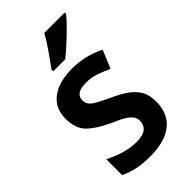

<svg xmlns="http://www.w3.org/2000/svg" viewBox="-238 -837 918 918"><g transform="rotate(-45 221.0 -378.0)"><path d="M406 -156Q406 -74 352.5 -32Q299 10 201 10Q151 10 113.5 2Q76 -6 42 -22V-130Q76 -111 119 -98Q162 -85 202 -85Q246 -85 266 -101Q286 -117 286 -145Q286 -160 279 -173Q272 -186 249 -201Q226 -216 179 -236Q110 -268 75.5 -303Q41 -338 41 -404Q41 -476 93 -514Q145 -552 233 -552Q320 -552 400 -512L362 -420Q329 -436 298 -446.5Q267 -457 232 -457Q160 -457 160 -409Q160 -393 168.5 -380.5Q177 -368 200 -355Q223 -342 266 -322Q308 -303 339.5 -281.5Q371 -260 388.5 -230.5Q406 -201 406 -156ZM397 -756Q382 -737 354 -709Q326 -681 295.5 -653Q265 -625 241 -606H160V-618Q184 -651 212.5 -691.5Q241 -732 259 -766H397Z"/></g></svg>

Font: Noto Sans Sinhala UI SemiCondensed SemiBold
Style: Regular
Weight: 600
Width: 4
Designer: Jelle Bosma - Monotype Design Team
Foundry: Monotype Imaging Inc.
Version: Version 2.006; ttfautohint (v1.8.4.7-5d5b)